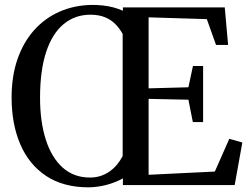

<svg xmlns="http://www.w3.org/2000/svg" viewBox="-20 -774 1046 803"><path d="M494 -28Q462.5 -10.5 425.5 -0.8Q388.5 9 350.5 9.5Q245 9.5 173.2 -38Q101.5 -85.5 65 -170.2Q28.5 -255 28.5 -366.5Q28.5 -455.5 53.2 -526.8Q78 -598 123 -648.2Q168 -698.5 229.8 -725.5Q291.5 -752.5 365 -753.5Q388.5 -753.5 411 -751Q433.5 -748.5 454.5 -743Q475.5 -737.5 494 -729V-743H920L934 -586H883.5L845 -694L601.5 -701.5V-404.5L768 -409L787 -498H829.5V-263.5H786.5L768 -357L601.5 -360.5V-43L878.5 -56.5L939 -193.5L993.5 -178L961.5 0H494ZM356 -31.5Q380.5 -31.5 401 -38.2Q421.5 -45 438.5 -57Q455.5 -69 469 -85.2Q482.5 -101.5 493 -121V-632Q480.5 -655 462.5 -673.2Q444.5 -691.5 418.8 -702Q393 -712.5 358 -712.5Q294 -712.5 246.5 -673.5Q199 -634.5 173.2 -557Q147.5 -479.5 147.5 -365Q147.5 -265.5 171.5 -190.2Q195.5 -115 242 -73.2Q288.5 -31.5 356 -31.5Z"/></svg>

Font: Merriweather 72pt
Style: Regular
Weight: 400
Version: Version 2.100